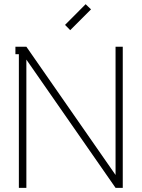

<svg xmlns="http://www.w3.org/2000/svg" viewBox="-20 -904 682 924"><path d="M317.9 -758.8 293 -784.2 392.1 -883.8 418 -858.9ZM570.8 -679.2V0H536.1L106.9 -617.2V0H70.8V-643.1H54.2V-679.2H106.9L536.1 -62V-679.2Z"/></svg>

Font: RawengulkPcs
Style: Regular
Weight: 400
Version: Version 0.92